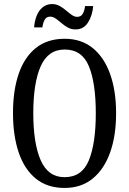

<svg xmlns="http://www.w3.org/2000/svg" viewBox="-20 -916 637 946"><path d="M298 10Q213 10 156.5 -36Q100 -82 72 -165Q44 -248 44 -359Q44 -470 72 -552Q100 -634 156.5 -679.5Q213 -725 299 -725Q380 -725 436.5 -679.5Q493 -634 522.5 -551.5Q552 -469 552 -358Q552 -247 522.5 -164.5Q493 -82 436.5 -36Q380 10 298 10ZM298 -43Q384 -43 418 -126.5Q452 -210 452 -358Q452 -507 418 -589.5Q384 -672 299 -672Q217 -672 180.5 -589.5Q144 -507 144 -358Q144 -210 180.5 -126.5Q217 -43 298 -43ZM352 -771Q331 -771 314 -780.5Q297 -790 282.5 -802.5Q268 -815 254.5 -824.5Q241 -834 227 -834Q208 -834 199.5 -817.5Q191 -801 189 -781H148Q150 -810 160 -836.5Q170 -863 189.5 -879.5Q209 -896 237 -896Q257 -896 274 -886.5Q291 -877 305.5 -864.5Q320 -852 333.5 -842.5Q347 -833 360 -833Q380 -833 388.5 -849.5Q397 -866 399 -886H439Q436 -842 414.5 -806.5Q393 -771 352 -771Z"/></svg>

Font: Noto Serif Lao ExtraCondensed
Style: Regular
Weight: 400
Width: 2
Designer: Monotype Design Team
Foundry: Monotype Imaging Inc.
Version: Version 2.003; ttfautohint (v1.8.4.7-5d5b)